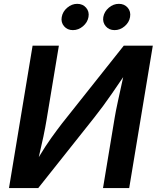

<svg xmlns="http://www.w3.org/2000/svg" viewBox="-20 -961 801 981"><path d="M640.1 0H506.3L565.9 -359.4Q570.8 -389.6 582.5 -443.8Q594.2 -498 609.4 -566.9Q577.1 -519.5 552.7 -484.1Q528.3 -448.7 506.3 -418.9Q484.4 -389.2 460.4 -358.9L175.3 0H25.9L146.5 -727.5H280.8L217.8 -348.1Q212.4 -314.5 201.7 -262.9Q190.9 -211.4 178.2 -158.2Q211.9 -214.4 242.2 -256.6Q272.5 -298.8 295.9 -329.1L612.3 -727.5H760.7ZM565.4 -807.1Q537.1 -807.1 520.3 -826.9Q503.4 -846.7 507.8 -874Q512.7 -901.9 535.9 -921.6Q559.1 -941.4 587.4 -941.4Q615.7 -941.4 632.6 -921.6Q649.4 -901.9 644.5 -874Q640.1 -846.7 616.9 -826.9Q593.8 -807.1 565.4 -807.1ZM352.5 -807.1Q324.2 -807.1 307.4 -826.9Q290.5 -846.7 295.4 -874Q300.3 -901.9 323.5 -921.6Q346.7 -941.4 374.5 -941.4Q402.8 -941.4 419.9 -921.6Q437 -901.9 432.1 -874Q427.2 -846.7 404.1 -826.9Q380.9 -807.1 352.5 -807.1Z"/></svg>

Font: Inter Semi Bold
Style: Italic
Weight: 600
Italic angle: -9.39999°
Designer: Rasmus Andersson
Foundry: rsms
Version: Version 4.000;git-3c8e0fc